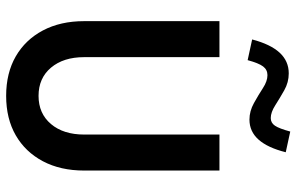

<svg xmlns="http://www.w3.org/2000/svg" viewBox="-194 -782 987 640"><g transform="rotate(90 300.0 -462.5)"><path d="M300 11Q224 11 168.5 -21Q113 -53 82 -111.5Q51 -170 51 -249V-700H171V-249Q171 -180 206 -138.5Q241 -97 300 -97Q359 -97 394 -138.5Q429 -180 429 -249V-700H549V-249Q549 -170 518 -111.5Q487 -53 431.5 -21Q376 11 300 11ZM181 -794 112 -809Q128 -870 156 -900.5Q184 -931 225 -931Q255 -931 281.5 -916Q308 -901 331.5 -886Q355 -871 374 -871Q390 -871 399.5 -885Q409 -899 419 -936L488 -921Q473 -861 446 -830.5Q419 -800 379 -800Q351 -800 324 -815Q297 -830 274 -845Q251 -860 231 -860Q213 -860 202 -845.5Q191 -831 181 -794Z"/></g></svg>

Font: Red Hat Mono SemiBold
Style: Regular
Weight: 600
Monospace: yes
Designer: Pentagram, MCKL
Foundry: Pentagram, MCKL
Version: Version 1.023